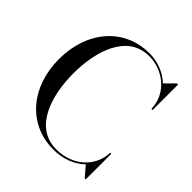

<svg xmlns="http://www.w3.org/2000/svg" viewBox="-200 -918 1086 1086"><g transform="rotate(45 343.0 -375.0)"><path d="M635.5 -205H626.5C624.5 -95 533 -2.5 397 -2.5C223 -2.5 162 -193 162 -375C162 -557 223 -747.5 397 -747.5C509 -747.5 614 -665 616 -545H625.5V-750H617.5L560 -693C516 -735 454 -760 387 -760C184 -760 47 -598 47 -375C47 -152 184 10 387 10C464.5 10 530.5 -17 575.5 -61L627.5 0H635.5Z"/></g></svg>

Font: Bodoni* 24
Style: Regular
Weight: 400
Version: Version 2.3